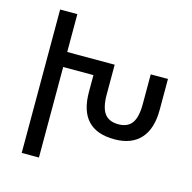

<svg xmlns="http://www.w3.org/2000/svg" viewBox="-105 -820 927 926"><g transform="rotate(15 358.5 -357.0)"><path d="M672 -526V-372Q672 -277 627 -227.5Q582 -178 497 -178Q320 -178 320 -367V-451H169V1H83V-715H169V-526H378H406V-378Q406 -312 428 -282.5Q450 -253 497 -253Q543 -253 564.5 -282.5Q586 -312 586 -378V-526Z"/></g></svg>

Font: Noto Sans Armenian Narrow
Style: Regular
Weight: 400
Width: 4
Designer: Monotype Design team
Foundry: Monotype Imaging Inc.
Version: Version 1.000